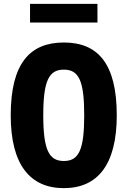

<svg xmlns="http://www.w3.org/2000/svg" viewBox="-20 -962 660 994"><path d="M584.5 -365C584.5 -634.5 485.5 -742 310.5 -742C135.5 -742 35.5 -634.5 35.5 -365C35.5 -109.5 135.5 12 310.5 12C485.5 12 584.5 -109.5 584.5 -365ZM416 -365C416 -186 388 -128.5 310.5 -128.5C233.5 -128.5 204 -186 204 -365C204 -544.5 233.5 -601.5 310.5 -601.5C388 -601.5 416 -544.5 416 -365ZM484.5 -942H135.5V-845.5H484.5Z"/></svg>

Font: Monaspace Neon ExtraBold
Style: Regular
Weight: 800
Designer: Riley Cran & the Lettermatic Team
Foundry: Lettermatic
Version: Version 1.200 (Monaspace Neon)